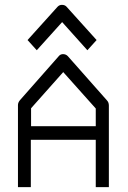

<svg xmlns="http://www.w3.org/2000/svg" viewBox="-20 -820 526 791"><path d="M107 -244V-49H54V-387Q54 -397.5 62 -407L221.5 -588Q228.5 -597 239.5 -597Q252 -597 260 -588L421 -406Q428.5 -398 428.5 -385V-49H374.5V-244ZM108 -300H374.5V-373L240.5 -523L108 -374ZM112.5 -634 93.5 -655 217 -792Q224.5 -800 235 -800Q247.5 -800 254.5 -792L378 -655L359 -634L340 -613L236 -729L131.5 -613Z"/></svg>

Font: 3270 Nerd Font Mono SemCond
Style: Regular
Weight: 400
Monospace: yes
Version: Version 3.0.1;Nerd Fonts 3.1.1